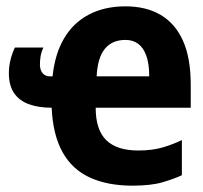

<svg xmlns="http://www.w3.org/2000/svg" viewBox="-20 -576 640 606"><path d="M398 10Q320 10 264 -15.5Q208 -41 177.5 -95.5Q147 -150 143 -236Q102 -236 71.5 -247Q41 -258 24.5 -282Q8 -306 8 -345Q8 -367 13.5 -388.5Q19 -410 27 -426H117Q110 -411 108 -397.5Q106 -384 106 -373Q106 -355 114.5 -345Q123 -335 138 -335H146Q153 -405 182 -454.5Q211 -504 260.5 -530Q310 -556 376 -556Q441 -556 487 -529Q533 -502 557.5 -447.5Q582 -393 582 -308V-236H282Q282 -166 315.5 -133.5Q349 -101 416 -101Q461 -101 494.5 -111Q528 -121 554 -134V-23Q531 -12 494 -1Q457 10 398 10ZM451 -335Q451 -374 442 -399.5Q433 -425 416.5 -437.5Q400 -450 376 -450Q334 -450 311 -422Q288 -394 285 -335Z"/></svg>

Font: Noto Sans Mono
Style: Bold
Weight: 700
Designer: Monotype Design Team
Foundry: Monotype Imaging Inc.
Version: Version 2.014